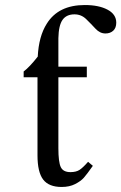

<svg xmlns="http://www.w3.org/2000/svg" viewBox="-20 -733 482 763"><path d="M330 -90 349 -74Q325 -40 313 -26.5Q301 -13 278.5 -1.5Q256 10 225 10Q174 10 151.5 -19.5Q129 -49 129 -116V-426H74V-449Q97 -466 130 -508Q134 -589 166 -639Q212 -713 317 -713Q373 -713 407.5 -694.5Q442 -676 442 -643Q442 -622 430 -611Q418 -600 399 -600Q377 -600 359.5 -619Q342 -638 322.5 -657Q303 -676 276 -676Q244 -676 228.5 -654Q213 -632 212 -581V-468H325V-426H212V-144Q212 -89 221.5 -69Q231 -49 260 -49Q282 -49 295.5 -57.5Q309 -66 330 -90Z"/></svg>

Font: myMathFont
Style: Regular
Weight: 400
Designer: Ross Mills, John Hudson & Paul Hanslow, Tiro Typeworks Ltd; with prior portions MicroPress Inc., and Coen Hoffman. Math 
Foundry: Tiro Typeworks Ltd
Version: Version 2.13 b171